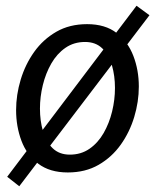

<svg xmlns="http://www.w3.org/2000/svg" viewBox="-20 -587 540 668"><path d="M216 13Q153 13 113 -17.5Q73 -48 54.5 -97.5Q36 -147 36 -204Q36 -257 52 -310Q68 -363 99 -406.5Q130 -450 176 -476.5Q222 -503 283 -503Q346 -503 385.5 -472.5Q425 -442 444 -392.5Q463 -343 463 -286Q463 -233 447 -180Q431 -127 400 -83.5Q369 -40 323 -13.5Q277 13 216 13ZM223 -49Q262 -49 291.5 -69.5Q321 -90 340.5 -124Q360 -158 370 -199Q380 -240 380 -281Q380 -323 369.5 -359.5Q359 -396 336 -418.5Q313 -441 276 -441Q237 -441 207.5 -420.5Q178 -400 158.5 -366Q139 -332 129 -291Q119 -250 119 -209Q119 -167 129.5 -130.5Q140 -94 163 -71.5Q186 -49 223 -49ZM47 61 5 28 455 -567 500 -534Z"/></svg>

Font: Rosario Light
Style: Italic
Weight: 300
Italic angle: -8.05°
Designer: Hector Gatti
Foundry: Omnibus Type
Version: Version 1.101; ttfautohint (v1.8.1.43-b0c9)